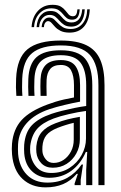

<svg xmlns="http://www.w3.org/2000/svg" viewBox="-20 -780 508 809"><path d="M394.7 0V-421.1Q394.7 -508.3 358.8 -548.5Q323 -588.6 236.4 -588.6Q154.7 -588.6 115.7 -556.5Q76.7 -524.4 73.6 -448.2Q73 -430.6 73 -412.5Q72.9 -394.4 74.4 -376H48.9Q47.4 -395.8 47.2 -412.1Q47.1 -428.3 47.9 -449.2Q51.4 -535.6 95.8 -572.4Q140.3 -609.2 236.4 -609.2Q303.8 -609.2 344.2 -589.4Q384.5 -569.7 402.4 -528.2Q420.4 -486.7 420.4 -421.1V0ZM196.3 -51.2Q240.1 -51.2 272.8 -72.4Q305.6 -93.6 323.9 -126.8Q342.3 -160 342.3 -195.8V-312.5Q309.6 -308.3 270.4 -299.2Q231.2 -290.2 205.8 -280.6Q158.8 -262.8 135.8 -236.2Q112.9 -209.5 107.4 -165Q106.7 -157.9 106.8 -149.6Q107 -141.3 107.6 -135.3Q112.8 -98.4 134.9 -74.8Q156.9 -51.2 196.3 -51.2ZM202.5 -73.3Q172 -73.3 154 -92.2Q136 -111 133.3 -137.7Q132.5 -145.4 132.6 -151.9Q132.6 -158.4 133.1 -164.3Q136.8 -201.1 155.9 -223.5Q175 -245.9 214 -260.8Q240.3 -270.8 263.9 -276.8Q287.4 -282.7 316.5 -287.7V-193.5Q316.5 -160.5 301.4 -133.1Q286.4 -105.7 260.7 -89.5Q234.9 -73.3 202.5 -73.3ZM206.1 -93.5Q228.9 -93.5 248.1 -106.4Q267.3 -119.4 279 -141.6Q290.7 -163.7 290.7 -191.3V-262.5Q274.3 -258.7 257.4 -253.4Q240.6 -248.2 222.4 -241.1Q190.3 -228.3 175.6 -210.4Q160.9 -192.5 158.8 -162.9Q158.2 -155.1 158.4 -149.7Q158.6 -144.3 159 -139.6Q160.9 -123.2 173.1 -108.4Q185.2 -93.5 206.1 -93.5ZM171.9 9.5Q112.8 9.5 74.8 -26.3Q36.7 -62 30.8 -129.1Q29.8 -140.9 29.7 -152.1Q29.7 -163.3 30.6 -174.4Q36.1 -235.9 71.2 -274.2Q106.3 -312.5 180.3 -339.8Q197.6 -346.3 213.9 -351.3Q230.1 -356.3 248.9 -360.6Q267.6 -365 291.7 -369.4V-421.2Q291.7 -461.1 279.4 -483.7Q267.1 -506.3 236.4 -506.3Q205.9 -506.3 191.8 -489.6Q177.6 -472.8 176.3 -443.3Q176 -435.6 175.8 -415.9Q175.6 -396.2 176.5 -376H151Q150 -398.3 150.2 -416Q150.5 -433.8 150.8 -445.8Q152.4 -485.2 172.4 -506Q192.5 -526.9 236.4 -526.9Q281.4 -526.9 299.4 -499.6Q317.4 -472.4 317.4 -421.2V-351.7Q284.8 -345.7 250.8 -337.5Q216.8 -329.4 188.9 -320.3Q126.7 -299.5 93 -261.7Q59.2 -223.9 56.1 -172.1Q55.7 -163.2 55.6 -152Q55.5 -140.7 56.3 -131.3Q61 -76.9 93.3 -43.7Q125.6 -10.6 179.8 -10.6Q227.7 -10.6 263.4 -30.6Q299.2 -50.6 323.9 -86.8H329.7L320 -22.1V0H294.6L294.1 -5.9L308 -47.4H303.2Q278 -17.8 245.8 -4.2Q213.6 9.5 171.9 9.5ZM343.2 0.2V-63.8L347.5 -139.7H341.6Q320.2 -89.4 280.3 -60.1Q240.3 -30.8 187.2 -30.9Q143.5 -31.1 114.8 -58.5Q86.1 -85.8 82.1 -133.3Q81.4 -141.3 81.4 -151.7Q81.4 -162 81.9 -169.9Q86.3 -222.7 114.3 -252.3Q142.3 -281.8 197.4 -300.5Q214.8 -306.4 240.3 -312.9Q265.8 -319.3 293.1 -324.9Q320.4 -330.4 343.2 -333.4V-421.1Q343.2 -484.2 319.4 -515.8Q295.6 -547.4 236.4 -547.4Q181.5 -547.4 154.3 -523.7Q127.2 -500 125 -446.4Q124.5 -431.8 124.3 -413.6Q124.2 -395.5 125.5 -376H99.9Q98.7 -396 98.7 -414.2Q98.7 -432.3 99.3 -446.9Q101.9 -510.7 134.2 -539.4Q166.4 -568.1 236.4 -568.1Q309 -568.1 339 -532.3Q368.9 -496.4 368.9 -421.1V0.2ZM113 -665.7Q115.8 -708.9 140.4 -734.8Q165 -760.7 203.7 -759.7Q224.9 -759.3 236.7 -752Q248.4 -744.8 255.6 -735.4Q262.8 -726.1 269.3 -718.9Q275.9 -711.8 286.6 -711.5Q296.3 -711.2 300.7 -718.3Q305 -725.4 306.2 -740.6H315.8Q314.6 -718.6 307.1 -707.7Q299.6 -696.8 283.4 -697.1Q269.2 -697.3 260.8 -704.3Q252.4 -711.4 245.2 -720.5Q237.9 -729.7 227.6 -736.9Q217.2 -744.2 199.1 -744.8Q167.5 -745.9 146.5 -723.6Q125.6 -701.3 123.6 -665.7ZM134.1 -665.7Q136.5 -699.1 153.1 -716.9Q169.6 -734.6 194.5 -733.7Q211.3 -733.3 221.3 -726Q231.3 -718.7 239 -709.4Q246.6 -700.1 255.8 -692.9Q265 -685.7 280.6 -685.4Q300.9 -684.9 312.7 -699Q324.4 -713.1 326.4 -740.6H337.1Q335.6 -705.1 320.5 -686.2Q305.5 -667.3 278.8 -667.9Q261 -668.2 249.9 -675.5Q238.9 -682.8 230.6 -692.4Q222.3 -702 213.4 -709.4Q204.4 -716.7 190.7 -717.2Q171.7 -717.9 158.9 -703.4Q146.2 -688.9 144.9 -665.7ZM155.4 -665.7Q156.9 -684.9 165.9 -695.8Q175 -706.7 188.5 -706.1Q199.6 -705.6 207.7 -698.5Q215.8 -691.3 224.3 -682Q232.8 -672.6 244.8 -665.4Q256.8 -658.3 275.6 -657.9Q308.1 -657.1 327.3 -679.7Q346.6 -702.4 347.6 -740.6H358.2Q356.3 -693.5 333.8 -667.7Q311.2 -641.9 271 -642.6Q248.8 -643 234.8 -650.1Q220.8 -657.2 212.3 -666.5Q203.7 -675.8 197.4 -683.1Q191.1 -690.3 183.8 -690.9Q176.8 -691.6 171.2 -684.9Q165.5 -678.2 165.2 -665.7Z"/></svg>

Font: Big Shoulders Inline Text SC Thin
Style: Regular
Weight: 100
Designer: Patric King
Foundry: XO Type Co
Version: Version 2.002